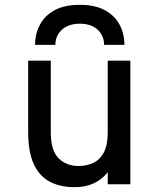

<svg xmlns="http://www.w3.org/2000/svg" viewBox="-20 -762 656 794"><path d="M288.5 12Q228.5 12 185.5 -10.8Q142.5 -33.5 119.5 -83.8Q96.5 -134 96.5 -217V-511H190V-215.5Q190 -138.5 222.8 -107Q255.5 -75.5 303.5 -75.5Q337 -75.5 364.8 -88Q392.5 -100.5 409 -130.8Q425.5 -161 425.5 -213.5V-511H519V0H425.5V-50Q401.5 -19 367 -3.5Q332.5 12 288.5 12ZM125 -576.5Q125 -621.5 144.8 -659.2Q164.5 -697 205.2 -719.5Q246 -742 310 -742Q374 -742 414.8 -719.2Q455.5 -696.5 475 -659Q494.5 -621.5 494.5 -576.5H410.5Q410.5 -614.5 383.8 -639.2Q357 -664 310 -664Q263.5 -664 236.2 -639.2Q209 -614.5 209 -576.5Z"/></svg>

Font: Overpass Mono Medium
Style: Regular
Weight: 500
Monospace: yes
Designer: Delve Withrington, Dave Bailey
Foundry: Delve Fonts LLC
Version: Version 4.000